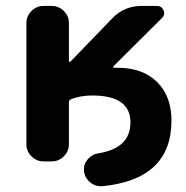

<svg xmlns="http://www.w3.org/2000/svg" viewBox="-20 -566 630 649"><path d="M212.9 -359.4Q212.9 -357.4 214.8 -356.9Q216.8 -356.4 217.8 -357.4L360.4 -504.9Q400.4 -545.9 458 -545.9H510.7Q526.4 -545.9 532.7 -531.2Q539.1 -516.6 527.3 -504.9L363.3 -341.8Q362.3 -340.8 362.8 -338.9Q363.3 -336.9 365.2 -336.9H377.9Q461.9 -336.9 510.7 -289.1Q559.6 -241.2 559.6 -158.2Q559.6 40 326.2 63.5Q323.2 63.5 320.3 63.5Q300.8 63.5 285.2 50.8Q266.6 35.2 263.7 11.7Q263.7 7.8 263.7 4.9Q263.7 -12.7 276.4 -27.3Q291 -44.9 313.5 -47.9Q420.9 -65.4 420.9 -152.3Q420.9 -243.2 292 -243.2Q251 -243.2 219.7 -230.5Q212.9 -227.5 212.9 -220.7V-78.1Q212.9 -54.7 195.8 -37.6Q178.7 -20.5 155.3 -20.5H127Q103.5 -20.5 86.4 -37.6Q69.3 -54.7 69.3 -78.1V-488.3Q69.3 -511.7 86.4 -528.8Q103.5 -545.9 127 -545.9H155.3Q178.7 -545.9 195.8 -528.8Q212.9 -511.7 212.9 -488.3Z"/></svg>

Font: Gen Jyuu Gothic P Bold
Style: Bold
Weight: 700
Designer: [Source Han Sans]
Ryoko NISHIZUKA  (kana & ideographs); Paul D. Hunt (Latin, Greek & Cyrillic); Wenlong ZHANG  (bopomofo
Version: Version 1.002.20150607